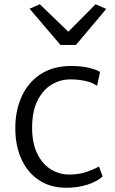

<svg xmlns="http://www.w3.org/2000/svg" viewBox="-20 -874 538 902"><path d="M52 -270Q51.5 -354 81.8 -420.5Q112 -487 170.8 -525.5Q229.5 -564 314 -564Q363.5 -564 399.2 -555Q435 -546 450 -536L436 -471Q415 -486 382 -493.5Q349 -501 310 -501Q264.5 -501 224.5 -477.8Q184.5 -454.5 158.8 -406.8Q133 -359 131 -286Q129 -208 153 -156.5Q177 -105 217.2 -79.5Q257.5 -54 305 -54Q353 -54 390 -67.5Q427 -81 445 -92L462 -45Q436 -21 390.8 -6.5Q345.5 8 292 8Q215.5 8 161.8 -28.5Q108 -65 80 -127.8Q52 -190.5 52 -270ZM119 -833 167 -854 301 -725 429 -854 479 -832 337 -663H264Z"/></svg>

Font: Merriweather Sans Light
Style: Regular
Weight: 300
Designer: Eben Sorkin
Foundry: Eben Sorkin
Version: Version 2.001; ttfautohint (v1.8.3)